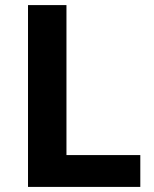

<svg xmlns="http://www.w3.org/2000/svg" viewBox="-20 -734 605 754"><path d="M90 0H531V-125H241V-714H90Z"/></svg>

Font: Noto Sans Adlam
Style: Bold
Weight: 700
Designer: Mark Jamra, Neil Patel
Foundry: JamraPatel LLC
Version: Version 3.001